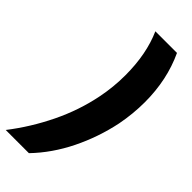

<svg xmlns="http://www.w3.org/2000/svg" viewBox="-311 -783 948 948"><g transform="rotate(45 163.0 -308.5)"><path d="M177 -322Q193 -402 193 -484Q193 -632 144 -742H295Q355 -614 355 -458Q355 -377 339 -294Q314 -174 260.5 -65.5Q207 43 128 125H-34Q42 27 97.5 -87Q153 -201 177 -322Z"/></g></svg>

Font: TypoPRO Montserrat Alternates
Style: Bold Italic
Weight: 700
Italic angle: -11.3°
Designer: Julieta Ulanovsky
Foundry: Julieta Ulanovsky
Version: Version 6.001